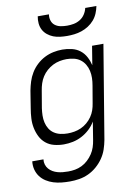

<svg xmlns="http://www.w3.org/2000/svg" viewBox="-102 -808 804 1099"><g transform="rotate(-10 300.0 -258.5)"><path d="M214 223Q189 223 165 220.5Q141 218 118.5 211Q96 204 76.5 191.5Q57 179 43.5 161Q30 143 24 120Q18 97 21 72H86Q84 88 88.5 102.5Q93 117 102.5 128Q112 139 125 146.5Q138 154 152.5 158Q167 162 182.5 163.5Q198 165 214 165Q234 165 254 161.5Q274 158 293.5 148.5Q313 139 329 124Q345 109 357 91Q369 73 375.5 53Q382 33 385 13L402 -92Q388 -68 367 -48.5Q346 -29 321 -16Q296 -3 269.5 2.5Q243 8 217 8Q188 8 160.5 1Q133 -6 112.5 -23Q92 -40 80 -64Q68 -88 62.5 -115Q57 -142 58.5 -170.5Q60 -199 65 -228L81 -328Q86 -354 94 -379.5Q102 -405 116.5 -429Q131 -453 152 -472.5Q173 -492 197.5 -504.5Q222 -517 248.5 -522.5Q275 -528 301 -528Q329 -528 356 -521.5Q383 -515 403.5 -499Q424 -483 436.5 -459.5Q449 -436 455 -410L473 -520H539L449 23Q444 50 435 76.5Q426 103 409.5 127Q393 151 370.5 170.5Q348 190 322 202Q296 214 268.5 218.5Q241 223 214 223ZM249 -50Q268 -50 288 -53.5Q308 -57 327 -65.5Q346 -74 362.5 -88Q379 -102 391 -119.5Q403 -137 409.5 -156Q416 -175 419 -195L436 -295Q440 -317 440.5 -338.5Q441 -360 436.5 -380.5Q432 -401 421.5 -418.5Q411 -436 395 -448Q379 -460 358 -465Q337 -470 315 -470Q296 -470 275.5 -466Q255 -462 236 -452.5Q217 -443 200.5 -428.5Q184 -414 172.5 -396Q161 -378 154.5 -358Q148 -338 145 -318L128 -218Q125 -197 124.5 -176Q124 -155 128.5 -135Q133 -115 143.5 -98Q154 -81 170.5 -70Q187 -59 207.5 -54.5Q228 -50 249 -50ZM343 -600Q322 -600 301.5 -602.5Q281 -605 263 -612Q245 -619 229.5 -631.5Q214 -644 205 -661Q196 -678 194 -698.5Q192 -719 196 -740H261Q258 -721 263.5 -703.5Q269 -686 283 -675.5Q297 -665 315.5 -661.5Q334 -658 353 -658Q372 -658 391 -661.5Q410 -665 427.5 -675.5Q445 -686 456.5 -703.5Q468 -721 472 -740H537Q533 -719 524.5 -698.5Q516 -678 501.5 -661Q487 -644 467.5 -631.5Q448 -619 427 -612Q406 -605 385 -602.5Q364 -600 343 -600Z"/></g></svg>

Font: Iosevka SS04 Lt Ex Obl
Style: Regular
Weight: 300
Width: 7
Italic angle: -9°
Monospace: yes
Designer: Belleve Invis
Foundry: Belleve Invis
Version: Version 19.0.0; ttfautohint (v1.8.4)